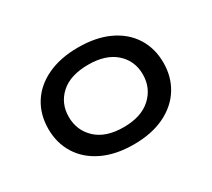

<svg xmlns="http://www.w3.org/2000/svg" viewBox="-105 -690 974 883"><g transform="rotate(-30 382.0 -248.5)"><path d="M383 9Q288 9 219 -24Q150 -57 113.5 -115.5Q77 -174 77 -249Q77 -325 113.5 -383Q150 -441 219 -473.5Q288 -506 382 -506Q478 -506 546.5 -473.5Q615 -441 651.5 -383Q688 -325 688 -249Q688 -174 651.5 -115.5Q615 -57 546.5 -24Q478 9 383 9ZM382 -83Q476 -83 527.5 -130.5Q579 -178 579 -250Q579 -322 527.5 -368Q476 -414 383 -414Q288 -414 237 -368Q186 -322 186 -250Q186 -178 237 -130.5Q288 -83 382 -83Z"/></g></svg>

Font: Nunito Sans 7pt Expanded Medium
Style: Regular
Weight: 500
Width: 7
Designer: Vernon Adams
Foundry: Vernon Adams
Version: Version 3.101;gftools[0.9.27]